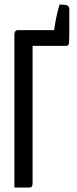

<svg xmlns="http://www.w3.org/2000/svg" viewBox="-20 -834 342 854"><path d="M44 0V-683.5Q44 -683.5 46.5 -691.8Q49 -700 60.5 -700H220.8Q224.4 -727.8 230.3 -756.2Q236.2 -784.6 244.7 -813.8Q269.9 -813.8 279.1 -809.9Q288.3 -806 288.3 -790.6V-700Q288.3 -667.3 287.6 -652.6Q287 -637.9 284 -634Q281.1 -630 273.6 -630H125V-16.5Q125 -16.5 123.4 -8.2Q121.7 0 109.8 0Z"/></svg>

Font: Yanone Kaffeesatz ExtraLight
Style: Regular
Weight: 200
Designer: Yanone (Cyrillic: Daniel Pouzeot, Huerta Tipografica, and Cyreal)
Foundry: Yanone
Version: Version 2.003